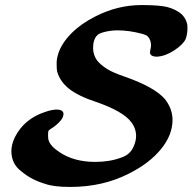

<svg xmlns="http://www.w3.org/2000/svg" viewBox="-20 -723 761 759"><path d="M203 -290Q229 -290 231 -274Q231 -260 221 -248Q206 -229 180 -213Q173 -209 171.5 -205.5Q170 -202 170 -189Q170 -175 172 -169Q179 -145 216 -121Q273 -83 356 -83Q414 -83 459 -100Q493 -111 507 -141Q518 -165 518 -185Q518 -215 499 -240Q467 -283 360 -320Q290 -343 253 -372Q217 -401 206 -440Q204 -448 204 -467V-476Q204 -491 211 -513Q225 -554 263 -592Q301 -630 357 -658Q445 -703 539 -703Q591 -703 624 -698.5Q657 -694 685 -676.5Q713 -659 720 -627Q721 -622 721 -612Q721 -588 714 -569Q704 -547 669 -524Q634 -501 601 -499Q573 -499 573 -516Q573 -520 575 -529Q577 -538 577 -543Q577 -566 564 -579Q559 -585 539 -590Q490 -603 444 -603Q419 -603 394.5 -597Q370 -591 364 -583Q348 -567 348 -533Q348 -507 363 -485Q378 -466 404 -450Q426 -436 473 -420Q593 -378 633 -330Q662 -292 662 -249Q662 -189 616 -133Q570 -77 490 -37Q387 16 257 16Q192 16 159 4Q104 -12 64 -46Q25 -75 25 -126Q25 -152 39 -181Q76 -254 160 -281Q183 -289 203 -290Z"/></svg>

Font: KaTeX_Caligraphic
Style: Bold
Weight: 700
Version: Version 3699957226